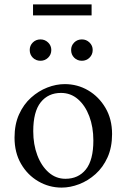

<svg xmlns="http://www.w3.org/2000/svg" viewBox="-20 -837 575 872"><path d="M274 -455Q332 -455 380.5 -426.5Q429 -398 459 -347Q489 -296 489 -228Q489 -168 468.5 -122.5Q448 -77 414 -46.5Q380 -16 339.5 -0.5Q299 15 260 15Q203 15 154 -13.5Q105 -42 75.5 -93Q46 -144 46 -212Q46 -272 66.5 -317.5Q87 -363 121 -393.5Q155 -424 195 -439.5Q235 -455 274 -455ZM277 -25Q336 -25 370 -67.5Q404 -110 404 -199Q404 -260 385.5 -309Q367 -358 334 -386.5Q301 -415 257 -415Q199 -415 165 -372.5Q131 -330 131 -241Q131 -181 149.5 -132Q168 -83 201 -54Q234 -25 277 -25ZM164 -561Q143 -561 129 -575Q115 -589 115 -610Q115 -630 129 -644Q143 -658 164 -658Q184 -658 198.5 -644Q213 -630 213 -610Q213 -589 198.5 -575Q184 -561 164 -561ZM352 -561Q331 -561 317 -575Q303 -589 303 -610Q303 -630 317 -644Q331 -658 352 -658Q372 -658 386.5 -644Q401 -630 401 -610Q401 -589 386.5 -575Q372 -561 352 -561ZM130 -817H396V-767H130Z"/></svg>

Font: Bona Nova SC
Style: Regular
Weight: 400
Designer: Mateusz Machalski
Foundry: Capitalics
Version: Version 4.001; ttfautohint (v1.8.4.7-5d5b)